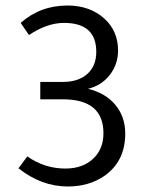

<svg xmlns="http://www.w3.org/2000/svg" viewBox="-20 -665 536 696"><path d="M85 -538 55 -582Q126 -645 225 -645Q306 -645 359 -597Q408 -552 408 -482Q408 -432 378 -393.5Q348 -355 299 -343Q362 -328 398 -285Q434 -242 434 -181Q434 -80 358 -27Q302 11 226 11Q130 11 47 -55L79 -98Q142 -54 217 -54Q279 -54 317 -89Q355 -124 355 -182Q355 -305 208 -305H126V-368H208Q264 -368 296.5 -397Q329 -426 329 -477Q329 -582 212 -582Q151 -582 85 -538Z"/></svg>

Font: Tajawal
Style: Regular
Weight: 400
Designer: Boutros Fonts
Foundry: Created by Boutros International 2017
Version: Version 1.700